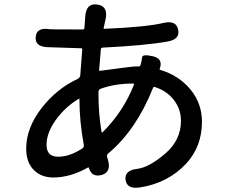

<svg xmlns="http://www.w3.org/2000/svg" viewBox="-20 -816 1040 887"><path d="M626 50Q566 59 560 15Q554 -29 614 -36Q668 -42 744 -107Q816 -169 816 -258Q816 -312 783 -354.5Q750 -397 695 -414Q689 -416 687 -410Q609 -215 481 -108Q472 -101 475 -90L478 -80Q496 -22 451 -8Q405 5 391 -39Q390 -44 386 -42Q304 4 227 4Q172 4 138 -29Q101 -64 101 -130Q101 -225 173 -318Q243 -407 338 -451Q350 -457 351 -470L360 -588Q360 -593 355 -593L201 -598Q140 -600 145 -646Q149 -691 210 -681Q216 -680 314 -680H363Q369 -680 370 -686L374 -742Q379 -803 430 -795Q480 -788 468 -728L459 -688Q458 -683 463 -683Q655 -691 735 -710Q794 -724 803 -679Q813 -634 753 -624Q654 -606 454 -596Q447 -596 446 -589L438 -493Q438 -488 443 -489L565 -505Q598 -510 622 -509Q627 -509 630 -518Q635 -536 636.5 -551.5Q638 -567 687 -556Q735 -544 718 -499Q716 -494 721 -493Q807 -467 860 -402.5Q913 -338 913 -254Q913 -138 839 -59Q755 30 626 50ZM360 -130Q369 -136 367 -147Q347 -256 347 -357Q347 -362 343 -359Q280 -321 237.5 -261.5Q195 -202 195 -147Q195 -92 248.5 -92Q302 -92 360 -130ZM449 -207Q450 -202 454 -205Q549 -299 599 -425Q601 -430 594 -430Q512 -430 445 -406Q435 -402 435 -391V-378Q435 -292 449 -207Z"/></svg>

Font: Resource Han Rounded KR Medium
Style: Regular
Weight: 500
Designer: Cyano Hao (round all glyphs); Ryoko NISHIZUKA 西塚涼子 (kana, bopomofo & ideographs); Paul D. Hunt (Latin, Greek & Cyrillic)
Foundry: Cyano Hao
Version: 0.990